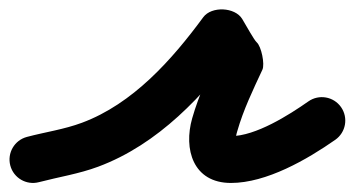

<svg xmlns="http://www.w3.org/2000/svg" viewBox="-64 -337 764 414"><path d="M19.9 55.8C62.7 44.6 105.9 38 147.8 22.4C277.2 -25.8 375.6 -131.2 455.7 -240.1C464.5 -252.1 439.7 -259.4 414.6 -260.6C389.5 -261.7 364.1 -256.6 371.8 -243.8C386.6 -219.4 401.2 -189.2 422.4 -170.3C427.4 -165.8 425.8 -183.6 422.2 -201C418.6 -218.4 413 -235.4 410.2 -229.3C387.7 -181.1 365.1 -133.3 350.4 -81.9C331.5 -15.7 351.9 57.5 434 57.5C510.6 57.5 598.1 7 659 -35.6C681.8 -51.6 687.4 -83.1 671.4 -106C655.4 -128.8 623.9 -134.4 601 -118.4C559.1 -89 487.3 -43.5 434 -43.5C429.7 -43.5 439.1 -39.9 441.7 -36.4C442.8 -35 444.4 -29.8 444.2 -31.6C443.5 -39 445.5 -47 447.6 -54.1C460.8 -100.3 481.6 -143.3 501.8 -186.7C504.6 -192.7 504 -205.3 501.5 -217.4C499 -229.6 494.5 -241.3 489.6 -245.7C483.7 -251 467.4 -281 458.2 -296.2C450.4 -309 433.9 -315.9 417.1 -316.7C400.3 -317.4 383.2 -312 374.3 -299.9C306.6 -207.9 222.6 -113.2 112.7 -72.3C74 -57.9 33.7 -52.3 -5.9 -41.8C-32.8 -34.7 -48.9 -7.1 -41.8 19.9C-34.7 46.8 -7.1 62.9 19.9 55.8Z"/></svg>

Font: FRB American Cursive Guidelines Ultra
Style: Bold Italic
Weight: 1000
Italic angle: -25°
Version: Version 2.0;Modular Font Editor K font №1